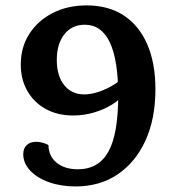

<svg xmlns="http://www.w3.org/2000/svg" viewBox="-20 -676 652 708"><path d="M299.5 -656.1Q379.3 -656.1 435.8 -619.4Q492.2 -582.7 522.6 -513.5Q553.1 -444.3 553.1 -346.7Q553.1 -238 516.4 -157.7Q479.7 -77.5 413.8 -33Q348 11.5 259 11.5Q204.5 11.5 160.7 -4.1Q117 -19.7 91.3 -47Q65.7 -74.2 65.7 -107.5Q65.7 -128.5 78.3 -140.8Q91 -153.1 113.4 -153.1Q125.5 -153.1 138.3 -149.4Q151.1 -145.8 158.6 -141Q159.5 -99.6 189.2 -75.7Q218.9 -51.8 266.9 -51.8Q343.7 -51.8 379.8 -116.9Q415.9 -182 415.9 -324Q415.9 -584.8 292.5 -584.8Q245 -584.8 217.2 -549.4Q189.4 -514 189.4 -454.9Q189.4 -396.3 216.7 -362.1Q244 -327.9 290.8 -327.9Q316.4 -327.9 345.9 -338.1Q375.4 -348.2 401.4 -364.7Q427.5 -381.3 443.1 -401.2L442.7 -335.3Q425.4 -310.5 394.4 -291.2Q363.4 -271.8 325.9 -261Q288.5 -250.1 250 -250.1Q192.7 -250.1 149.2 -273.8Q105.7 -297.5 81.2 -340.1Q56.6 -382.7 56.6 -438.2Q56.6 -501.6 87.9 -550.6Q119.2 -599.6 174.1 -627.9Q229 -656.1 299.5 -656.1Z"/></svg>

Font: Pitagon Serif
Style: Regular
Weight: 400
Designer: Travis Tran
Foundry: Pitagon
Version: Version 1.000;gftools[0.9.26]